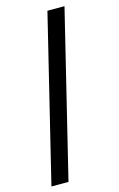

<svg xmlns="http://www.w3.org/2000/svg" viewBox="-131 -764 604 978"><g transform="rotate(-15 170.5 -275.0)"><path d="M13 160 225 -710H315L103 160Z"/></g></svg>

Font: Assistant
Style: Bold
Weight: 700
Designer: Hebrew By Ben Nathan, Latin by Paul Hunt
Version: Version 2.001;PS 002.001;hotconv 1.0.88;makeotf.lib2.5.64775